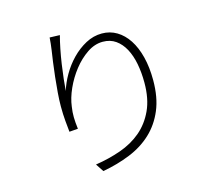

<svg xmlns="http://www.w3.org/2000/svg" viewBox="-113 -920 1226 1096"><g transform="rotate(-15 500.0 -372.0)"><path d="M328 -778Q319 -745 310.5 -702.5Q302 -660 295.5 -616Q289 -572 284.5 -531Q280 -490 278 -461Q291 -505 318 -552Q345 -599 382.5 -637.5Q420 -676 465.5 -700.5Q511 -725 561 -725Q609 -725 648.5 -701.5Q688 -678 716.5 -634.5Q745 -591 760.5 -529.5Q776 -468 776 -392Q776 -290 745 -216.5Q714 -143 659.5 -92Q605 -41 530 -10.5Q455 20 367 36L336 -11Q415 -23 486 -48Q557 -73 609.5 -117.5Q662 -162 693 -229Q724 -296 724 -391Q724 -451 714 -503Q704 -555 683 -594Q662 -633 630 -655.5Q598 -678 554 -678Q506 -678 461 -647.5Q416 -617 379.5 -570.5Q343 -524 318.5 -469.5Q294 -415 288 -366Q283 -334 283.5 -304Q284 -274 289 -235L238 -231Q235 -258 231.5 -297Q228 -336 228 -383Q228 -419 231.5 -464Q235 -509 240 -554.5Q245 -600 250.5 -640Q256 -680 260 -705Q263 -726 265 -744.5Q267 -763 268 -780Z"/></g></svg>

Font: SpoqaHanSansJP-Light
Style: Regular
Weight: 300
Designer: [Source Han Sans]
Ryoko NISHIZUKA  (kana & ideographs); Paul D. Hunt (Latin, Greek & Cyrillic); Wenlong ZHANG  (bopomofo
Foundry: Spoqa (http://bi.spoqa.com)
Version: Version 1.002.20150607